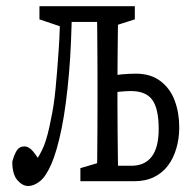

<svg xmlns="http://www.w3.org/2000/svg" viewBox="-20 -544 623 625"><path d="M71.8 61.5Q53.2 61.5 36.6 42.5Q20 23.4 20 -17.6Q26.9 -42.5 35.2 -54.9Q43.5 -67.4 59.1 -67.4Q74.2 -67.4 87.9 -50.8Q101.6 -34.2 115.7 -9.3V7.3H88.4V-9.3Q110.8 -38.6 123.3 -70.1Q135.7 -101.6 146 -156.7Q155.3 -197.8 160.9 -255.9Q166.5 -314 171.1 -382.8Q175.8 -451.7 175.8 -523.9H214.4Q213.4 -466.3 211.2 -411.1Q209 -356 204.6 -305.4Q200.2 -254.9 194.3 -210Q188.5 -165 180.7 -126.5Q165.5 -52.2 147.5 -10.7Q129.4 30.8 109.9 46.1Q90.3 61.5 71.8 61.5ZM180.7 -456.5 108.4 -481V-523.9H190.9V-456.5ZM190.9 -472.7V-523.9H331.1V-472.7ZM241.7 45.9V3.4L324.2 -21H331.1V45.9ZM294.9 45.9Q295.9 18.6 296.4 -25.6Q296.9 -69.8 297.1 -118.7Q297.4 -167.5 297.4 -206.1V-271.5Q297.4 -310.1 297.1 -358.9Q296.9 -407.7 296.4 -452.6Q295.9 -497.6 294.9 -523.9H365.2Q364.3 -497.1 363.8 -451.4Q363.3 -405.8 362.8 -356.7Q362.3 -307.6 362.3 -269V-206.1Q362.3 -167.5 362.8 -118.7Q363.3 -69.8 363.8 -25.6Q364.3 18.6 365.2 45.9ZM331.1 -456.5V-523.9H418.9V-481L342.3 -456.5ZM331.1 45.9V-4.4H407.7Q451.2 -4.4 473.9 -34.2Q496.6 -64 496.6 -124Q496.6 -189.9 475.8 -218.8Q455.1 -247.6 405.8 -247.6Q389.2 -247.6 368.4 -245.4Q347.7 -243.2 331.1 -238.3V-294.9Q352.1 -299.8 376.5 -302Q400.9 -304.2 422.4 -304.2Q470.7 -304.2 502.4 -280Q534.2 -255.9 548.8 -216.3Q563.5 -176.8 563.5 -129.4Q563.5 -93.8 554.2 -61.5Q544.9 -29.3 527.1 -5.4Q509.3 18.6 481.7 32.2Q454.1 45.9 416.5 45.9Z"/></svg>

Font: Scarab Serif
Style: Regular
Weight: 400
Designer: John Roberts
Foundry: Scarab
Version: 1.0